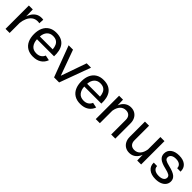

<svg xmlns="http://www.w3.org/2000/svg" viewBox="314 -1738 2966 2966"><g transform="rotate(45 1797.0 -254.5)"><path d="M75 -510V0H164.6V-326.9L160.9 -510ZM382.8 -429.4 387.7 -511.2Q379.9 -512.9 371.1 -514Q362.3 -515.1 353.3 -515.1Q297.9 -515.1 258.8 -491.2Q219.7 -467.3 194.3 -426.8Q168.9 -386.2 155.3 -336.3Q141.6 -286.4 137.2 -234.4L164.6 -219.2Q170.2 -276.6 191.5 -325.6Q212.9 -374.5 251.2 -404.4Q289.6 -434.3 344.7 -434.3Q368.2 -434.3 382.8 -429.4Z M532 -230.2H904.8Q907.5 -290.3 896.7 -341.9Q886 -393.6 858.8 -432.3Q831.5 -470.9 785.6 -492.7Q739.7 -514.4 672.6 -514.4Q600.3 -514.4 548.8 -483Q497.3 -451.7 469.8 -393.6Q442.4 -335.4 442.4 -254.9Q442.4 -174.8 469.4 -116.5Q496.3 -58.1 548.5 -26.4Q600.6 5.4 676 5.4Q758.8 5.4 813.4 -30.5Q867.9 -66.4 891.1 -131.1L805.9 -148.2Q792.5 -112.5 759.9 -90.2Q727.3 -67.9 678.5 -67.9Q607.7 -67.9 571.3 -113Q534.9 -158.2 532 -230.2ZM533.2 -291.7Q537.6 -361.3 574.8 -401.7Q612.1 -442.1 673.3 -442.1Q720.7 -442.1 750.5 -423.6Q780.3 -405 795.5 -371.3Q810.8 -337.6 814 -291.7Z M1337.9 -510 1190.7 -91.3 1039.3 -510H943.8L1135.3 0H1245.8L1432.9 -510Z M1565.2 -230.2H1938Q1940.7 -290.3 1929.9 -341.9Q1919.2 -393.6 1892 -432.3Q1864.7 -470.9 1818.8 -492.7Q1772.9 -514.4 1705.8 -514.4Q1633.5 -514.4 1582 -483Q1530.5 -451.7 1503.1 -393.6Q1475.6 -335.4 1475.6 -254.9Q1475.6 -174.8 1502.6 -116.5Q1529.5 -58.1 1581.7 -26.4Q1633.8 5.4 1709.2 5.4Q1792 5.4 1846.6 -30.5Q1901.1 -66.4 1924.3 -131.1L1839.1 -148.2Q1825.7 -112.5 1793.1 -90.2Q1760.5 -67.9 1711.7 -67.9Q1640.9 -67.9 1604.5 -113Q1568.1 -158.2 1565.2 -230.2ZM1566.4 -291.7Q1570.8 -361.3 1608 -401.7Q1645.3 -442.1 1706.5 -442.1Q1753.9 -442.1 1783.7 -423.6Q1813.5 -405 1828.7 -371.3Q1844 -337.6 1847.2 -291.7Z M2135.7 0V-369.6L2131.8 -510H2046.1V0ZM2472.7 -331.8Q2472.7 -387.2 2451.7 -428.1Q2430.7 -469 2392.9 -491.8Q2355.2 -514.6 2304.7 -514.6Q2254.9 -514.6 2215.2 -490.2Q2175.5 -465.8 2150.3 -420.8Q2125 -375.7 2118.2 -313.2L2135.5 -271.5Q2147.9 -347.2 2185.7 -387.5Q2223.4 -427.7 2280.8 -427.7Q2328.9 -427.7 2356 -399.2Q2383.1 -370.6 2383.1 -318.4V0H2472.7Z M2948.2 -510V-140.4L2951.9 0H3037.6V-510ZM2611.1 -178.2Q2611.1 -123.3 2632.1 -82.2Q2653.1 -41 2690.9 -18.2Q2728.8 4.6 2779.1 4.6Q2829.3 4.6 2868.8 -19.8Q2908.2 -44.2 2933.5 -89.4Q2958.7 -134.5 2965.6 -196.8L2948.2 -238.5Q2936 -163.1 2898.2 -122.7Q2860.4 -82.3 2803 -82.3Q2754.9 -82.3 2727.8 -110.8Q2700.7 -139.4 2700.7 -191.7V-510H2611.1Z M3356.2 -514.6Q3268.8 -514.6 3217.8 -475.3Q3166.7 -436 3166.7 -368.7Q3166.7 -312 3208.5 -277.1Q3250.2 -242.2 3347.7 -219.7Q3414.1 -204.3 3441 -187.7Q3468 -171.1 3468 -141.8Q3468 -106.4 3438 -86.3Q3408 -66.2 3355 -66.2Q3295.7 -66.2 3262.6 -90.1Q3229.5 -114 3229.5 -156.5L3155.3 -158.7Q3151.9 -83.7 3205.1 -39.4Q3258.3 4.9 3352.3 4.9Q3412.1 4.9 3456.4 -13.2Q3500.7 -31.2 3525.1 -64Q3549.6 -96.7 3549.6 -140.6Q3549.6 -195.3 3506.3 -230.2Q3463.1 -265.1 3364.3 -288.1Q3299.1 -303.5 3273.4 -319.8Q3247.8 -336.2 3247.8 -365.7Q3247.8 -401.9 3277.2 -422.5Q3306.6 -443.1 3356.9 -443.1Q3411.1 -443.1 3441.5 -419.4Q3471.9 -395.8 3471.9 -353.3L3546.4 -351.6Q3549.3 -428 3498.8 -471.3Q3448.2 -514.6 3356.2 -514.6Z"/></g></svg>

Font: Estedad-FD-VF Thin
Style: Regular
Weight: 100
Designer: Amin Abedi
Version: Version 5.0